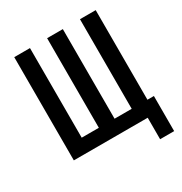

<svg xmlns="http://www.w3.org/2000/svg" viewBox="-201 -883 1122 1184"><g transform="rotate(-30 360.0 -291.0)"><path d="M696 153V-97H650V-735H538V-97H416V-735H304V-97H182V-735H70V0H596V153Z"/></g></svg>

Font: Iosevka Sparkle Semibold
Style: Regular
Weight: 600
Designer: Belleve Invis
Foundry: Belleve Invis
Version: Version 4.5.0; ttfautohint (v1.8.3)